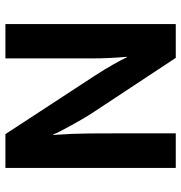

<svg xmlns="http://www.w3.org/2000/svg" viewBox="0 -670 670 710"><g transform="rotate(-90 335.0 -315.0)"><path d="M69 -630H194L411 -298Q433 -264 451.5 -231.5Q470 -199 478 -181H480Q474 -246 474 -310.5Q474 -375 474 -441V-630H601V0H476L274 -306Q261 -326 248.5 -347.5Q236 -369 225 -389Q214 -409 205.5 -425.5Q197 -442 193 -453H191Q196 -384 196.5 -320.5Q197 -257 197 -191V0H69Z"/></g></svg>

Font: Mukta Mahee
Style: Bold
Weight: 700
Designer: Shuchita Grover, Noopur Datye, Girish Dalvi, Yashodeep Gholap
Foundry: Ek Type
Version: Version 2.538;PS 1.000;hotconv 16.6.51;makeotf.lib2.5.65220;